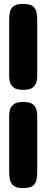

<svg xmlns="http://www.w3.org/2000/svg" viewBox="-20 -748 237 985"><path d="M99 -287Q63 -287 48 -300.5Q33 -314 30 -330.5Q27 -347 27 -356V-640Q27 -662 30 -682Q33 -702 48 -715Q63 -728 99 -728Q135 -728 150 -715Q165 -702 168 -681.5Q171 -661 171 -639V-356Q171 -347 168 -330.5Q165 -314 150 -300.5Q135 -287 99 -287ZM99 217Q63 217 48 203.5Q33 190 30 169.5Q27 149 27 127V-155Q27 -165 30 -181.5Q33 -198 48.5 -211.5Q64 -225 100 -225Q136 -225 150.5 -211.5Q165 -198 168 -181.5Q171 -165 171 -155V128Q171 150 168 170.5Q165 191 150 204Q135 217 99 217Z"/></svg>

Font: Fredoka SemiCondensed
Style: Bold
Weight: 700
Width: 4
Designer: Ben Nathan
Foundry: Milena B. Brandão, Ben Nathan
Version: Version 2.001